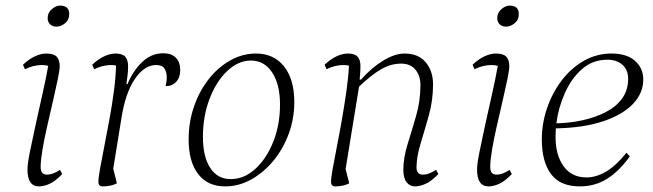

<svg xmlns="http://www.w3.org/2000/svg" viewBox="-20 -653 2330 685"><path d="M119 12Q78 12 78 -48Q78 -68 86.5 -110.5Q95 -153 107 -207.5Q119 -262 131.5 -317.5Q144 -373 152 -418Q142 -421 130 -421Q99 -421 69 -406L62 -422Q83 -442 104.5 -452Q126 -462 145 -462Q172 -462 182.5 -450.5Q193 -439 193 -417Q193 -403 186 -369.5Q179 -336 169 -292.5Q159 -249 148.5 -203.5Q138 -158 131.5 -119Q125 -80 125 -57Q125 -30 147 -30Q159 -30 170.5 -34.5Q182 -39 194 -47L202 -32Q177 -6 156.5 3Q136 12 119 12ZM182 -558Q167 -558 158.5 -566.5Q150 -575 150 -588Q150 -608 165 -620.5Q180 -633 194 -633Q227 -633 227 -603Q227 -582 212 -570Q197 -558 182 -558Z M347 12Q331 12 331 -4Q331 -18 337 -51.5Q343 -85 352 -130.5Q361 -176 370.5 -227.5Q380 -279 386.5 -329Q393 -379 394 -419Q386 -421 377 -421Q346 -421 316 -406L309 -422Q330 -442 351.5 -452Q373 -462 392 -462Q417 -462 427 -450.5Q437 -439 437 -417Q437 -401 435.5 -387.5Q434 -374 431 -353H435Q453 -398 486 -430.5Q519 -463 563 -463Q592 -463 607.5 -447Q623 -431 623 -403Q623 -376 608 -360.5Q593 -345 571 -346Q575 -362 575 -377Q575 -395 567 -408Q559 -421 537 -421Q495 -421 461 -371Q427 -321 413 -230L384 -51L397 1Q386 7 372.5 9.5Q359 12 347 12Z M783 12Q721 12 687 -32Q653 -76 653 -156Q653 -217 672 -272.5Q691 -328 724.5 -370.5Q758 -413 801.5 -437.5Q845 -462 893 -462Q957 -462 993.5 -416Q1030 -370 1030 -289Q1030 -230 1010 -175.5Q990 -121 955 -79Q920 -37 876 -12.5Q832 12 783 12ZM803 -14Q851 -14 891 -50.5Q931 -87 955 -147.5Q979 -208 979 -280Q979 -352 951 -394.5Q923 -437 875 -437Q830 -437 790.5 -399.5Q751 -362 727.5 -300Q704 -238 704 -165Q704 -94 730 -54Q756 -14 803 -14Z M1177 12Q1161 12 1161 -4Q1161 -18 1167 -51.5Q1173 -85 1182 -130.5Q1191 -176 1200 -227.5Q1209 -279 1216 -328.5Q1223 -378 1225 -419Q1215 -421 1206 -421Q1175 -421 1145 -406L1138 -422Q1159 -442 1180.5 -452Q1202 -462 1221 -462Q1246 -462 1256 -450.5Q1266 -439 1266 -417Q1266 -397 1263 -369H1268Q1306 -412 1347.5 -437Q1389 -462 1423 -462Q1473 -462 1499 -430.5Q1525 -399 1525 -352Q1525 -295 1510 -241.5Q1495 -188 1480.5 -140.5Q1466 -93 1466 -56Q1466 -30 1489 -30Q1501 -30 1512 -34.5Q1523 -39 1536 -47L1544 -32Q1519 -6 1498 3Q1477 12 1461 12Q1442 12 1430.5 -3Q1419 -18 1419 -47Q1419 -90 1434 -138Q1449 -186 1464.5 -239.5Q1480 -293 1480 -350Q1480 -382 1462.5 -404Q1445 -426 1411 -426Q1374 -426 1339 -405.5Q1304 -385 1261 -344L1213 -50L1226 1Q1215 7 1201.5 9.5Q1188 12 1177 12Z M1723 12Q1682 12 1682 -48Q1682 -68 1690.5 -110.5Q1699 -153 1711 -207.5Q1723 -262 1735.5 -317.5Q1748 -373 1756 -418Q1746 -421 1734 -421Q1703 -421 1673 -406L1666 -422Q1687 -442 1708.5 -452Q1730 -462 1749 -462Q1776 -462 1786.5 -450.5Q1797 -439 1797 -417Q1797 -403 1790 -369.5Q1783 -336 1773 -292.5Q1763 -249 1752.5 -203.5Q1742 -158 1735.5 -119Q1729 -80 1729 -57Q1729 -30 1751 -30Q1763 -30 1774.5 -34.5Q1786 -39 1798 -47L1806 -32Q1781 -6 1760.5 3Q1740 12 1723 12ZM1786 -558Q1771 -558 1762.5 -566.5Q1754 -575 1754 -588Q1754 -608 1769 -620.5Q1784 -633 1798 -633Q1831 -633 1831 -603Q1831 -582 1816 -570Q1801 -558 1786 -558Z M2049 12Q1978 12 1945.5 -32.5Q1913 -77 1913 -155Q1913 -211 1931 -265Q1949 -319 1982.5 -364Q2016 -409 2062 -435.5Q2108 -462 2162 -462Q2216 -462 2245.5 -436Q2275 -410 2275 -369Q2275 -321 2238.5 -282.5Q2202 -244 2132.5 -220.5Q2063 -197 1963 -195Q1962 -180 1962 -165Q1962 -99 1991 -59.5Q2020 -20 2072 -20Q2145 -20 2215 -108L2227 -95Q2188 -41 2145 -14.5Q2102 12 2049 12ZM2147 -440Q2095 -440 2057 -407Q2019 -374 1995.5 -321.5Q1972 -269 1965 -213Q2013 -214 2058.5 -224Q2104 -234 2141 -253Q2178 -272 2199.5 -301.5Q2221 -331 2221 -372Q2221 -404 2200.5 -422Q2180 -440 2147 -440Z"/></svg>

Font: Petrona ExtraLight
Style: Italic
Weight: 200
Italic angle: -9°
Designer: Ringo R. Seeber
Foundry: Ringo R. Seeber
Version: Version 2.001; ttfautohint (v1.8.3)